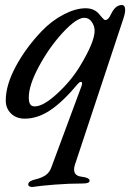

<svg xmlns="http://www.w3.org/2000/svg" viewBox="-20 -460 538 767"><path d="M107 287Q102 287 97 284Q92 281 93 276Q93 269 101.5 264Q110 259 120 257Q146 251 162 240Q178 229 185 209L306 -117L308 -125Q308 -133 303 -133Q298 -133 291 -125Q231 -53 180.5 -19.5Q130 14 79 14Q45 14 24 -6.5Q3 -27 3 -59Q3 -120 43 -194.5Q83 -269 146 -335Q186 -377 234 -402Q282 -427 322 -427Q359 -427 379 -400Q383 -396 389.5 -388Q396 -380 401 -380Q411 -380 419 -395L428 -412Q444 -440 467 -440Q473 -440 476.5 -435Q480 -430 480 -420Q480 -406 471 -380L279 199Q276 208 276 217Q276 243 307 246Q338 250 338 262Q338 273 311 273Q256 273 198.5 277.5Q141 282 109 287ZM299 -195Q358 -292 358 -337Q358 -356 346.5 -372.5Q335 -389 317 -389Q286 -389 232 -331Q178 -273 136.5 -196.5Q95 -120 95 -71Q95 -52 100.5 -43.5Q106 -35 119 -35Q153 -35 208.5 -86Q264 -137 299 -195Z"/></svg>

Font: EB Garamond Medium
Style: Italic
Weight: 500
Italic angle: -17.2°
Designer: Georg Duffner and Octavio Pardo
Foundry: Georg Duffner
Version: Version 1.000